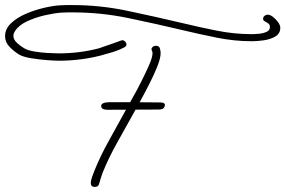

<svg xmlns="http://www.w3.org/2000/svg" viewBox="-44 -699 1128 759"><path d="M189 -459Q171 -459 139.5 -461.5Q108 -464 78 -469Q48 -474 32 -483Q11 -496 -6.5 -514Q-24 -532 -24 -556Q-24 -585 0 -607.5Q24 -630 59.5 -645Q95 -660 132 -668.5Q169 -677 195 -678Q207 -679 218.5 -679Q230 -679 242 -679Q352 -679 461 -656Q570 -633 676 -608Q742 -592 812 -578Q882 -564 951 -564Q962 -564 979 -565.5Q996 -567 1009.5 -573Q1023 -579 1023 -592Q1023 -602 1016.5 -606.5Q1010 -611 1003 -614.5Q996 -618 996 -625Q996 -631 1001.5 -636Q1007 -641 1014 -641Q1024 -641 1035.5 -632Q1047 -623 1055.5 -611Q1064 -599 1064 -589Q1064 -566 1044 -554.5Q1024 -543 997.5 -539.5Q971 -536 952 -536Q883 -536 813.5 -550Q744 -564 677 -580Q572 -605 463.5 -627.5Q355 -650 245 -650Q233 -650 221.5 -650Q210 -650 198 -649Q170 -647 133 -638.5Q96 -630 63.5 -615Q31 -600 16 -577Q9 -567 9 -558Q9 -542 23.5 -529Q38 -516 52 -508Q65 -500 91.5 -495.5Q118 -491 145.5 -489.5Q173 -488 188 -488Q229 -488 269 -493Q309 -498 347 -508Q353 -510 367 -515Q381 -520 397.5 -525.5Q414 -531 425.5 -535.5Q437 -540 438 -540Q446 -540 451 -534.5Q456 -529 456 -523Q456 -516 446 -511Q427 -501 403 -493.5Q379 -486 356 -480Q275 -459 189 -459ZM331 40Q315 40 315 25Q315 14 320.5 -1Q326 -16 330 -26Q354 -85 386.5 -143Q419 -201 450 -258Q459 -275 477 -306.5Q495 -338 513.5 -374.5Q532 -411 545.5 -442Q559 -473 559 -489Q559 -494 557 -497.5Q555 -501 555 -505Q555 -510 560 -514Q565 -518 572 -518Q585 -518 588 -508Q591 -498 591 -489Q591 -469 578 -436.5Q565 -404 546.5 -367.5Q528 -331 510 -298.5Q492 -266 481 -246Q450 -190 418 -133Q386 -76 362 -17Q358 -6 354.5 5Q351 16 348 27Q345 40 331 40ZM384 -265Q368 -265 362 -269Q356 -273 356 -280Q356 -295 391 -295Q427 -295 466.5 -295Q506 -295 539.5 -294.5Q573 -294 591 -294Q608 -294 608 -283Q608 -279 603.5 -272.5Q599 -266 583 -266Z"/></svg>

Font: Ms Madi
Style: Regular
Weight: 400
Designer: Robert E. Leuschke
Foundry: Robert E. Leuschke
Version: Version 1.010; ttfautohint (v1.8.3)